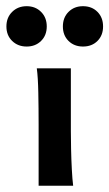

<svg xmlns="http://www.w3.org/2000/svg" viewBox="-57 -591 348 611"><path d="M65.9 0Q65.9 0 65.9 -19.8Q65.9 -39.6 65.9 -70.3Q65.9 -101.1 65.9 -134.3Q65.9 -167.5 65.9 -193.8Q65.9 -247.6 64.9 -296.1Q64 -344.7 60.1 -373.5H168.5Q168.5 -365.2 168.5 -337.9Q168.5 -310.5 168.5 -276.6Q168.5 -242.7 168.5 -213.9Q168.5 -185.1 168.5 -173.8Q168.5 -150.4 169.2 -116.9Q169.9 -83.5 171.6 -51.5Q173.3 -19.5 175.8 0ZM27.8 -442.9Q0 -442.9 -18.3 -460.7Q-36.6 -478.5 -36.6 -506.8Q-36.6 -535.2 -18.3 -553.2Q0 -571.3 27.8 -571.3Q55.7 -571.3 73.7 -553.2Q91.8 -535.2 91.8 -506.8Q91.8 -478.5 73.7 -460.7Q55.7 -442.9 27.8 -442.9ZM207 -442.9Q179.2 -442.9 161.1 -460.7Q143.1 -478.5 143.1 -506.8Q143.1 -535.2 161.1 -553.2Q179.2 -571.3 207 -571.3Q235.4 -571.3 253.2 -553.2Q271 -535.2 271 -506.8Q271 -478.5 253.2 -460.7Q235.4 -442.9 207 -442.9Z"/></svg>

Font: Harmattan
Style: Bold
Weight: 700
Designer: George W. Nuss III and SIL International
Foundry: SIL International
Version: Version 4.000